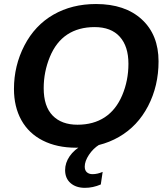

<svg xmlns="http://www.w3.org/2000/svg" viewBox="-20 -718 818 946"><path d="M453.1 -698.2Q596.2 -698.2 678.7 -622.3Q761.2 -546.4 761.2 -415.5Q761.2 -294.9 709.7 -195.6Q658.2 -96.2 565.9 -43.2Q473.6 9.8 355 9.8Q260.7 9.8 191.2 -25.4Q121.6 -60.5 85.2 -126.2Q48.8 -191.9 48.8 -279.8Q48.8 -394.5 100.3 -493.9Q151.9 -593.3 243.2 -645.8Q334.5 -698.2 453.1 -698.2ZM446.3 -584.5Q367.2 -584.5 311.5 -547.9Q255.9 -511.2 225.6 -437.5Q195.3 -363.8 195.3 -283.7Q195.3 -193.8 239.3 -148.7Q283.2 -103.5 361.8 -103.5Q440.4 -103.5 496.1 -140.1Q551.8 -176.8 582.3 -249Q612.8 -321.3 612.8 -403.8Q612.8 -489.7 570.1 -537.1Q527.3 -584.5 446.3 -584.5ZM398.4 207.5Q354.5 207.5 327.6 184.1Q300.8 160.6 300.8 120.1Q300.8 84.5 323 52Q345.2 19.5 388.7 -4.9H468.8Q439 13.7 418.2 44.9Q397.5 76.2 397.5 103Q397.5 121.6 408.2 130.9Q418.9 140.1 436 140.1Q460 140.1 485.8 128.9L476.6 190.9Q438 207.5 398.4 207.5Z"/></svg>

Font: Liberation Sans
Style: Bold Italic
Weight: 700
Italic angle: -12°
Designer: Steve Matteson
Foundry: Ascender Corporation
Version: Version 2.1.5